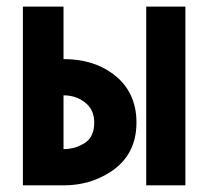

<svg xmlns="http://www.w3.org/2000/svg" viewBox="-20 -557 626 577"><path d="M537.1 0H419.4V-537.1H537.1ZM170.9 -108.9Q207.5 -108.9 236.3 -128.4Q263.2 -146.5 263.2 -189Q263.2 -226.6 236.8 -248Q209.5 -270.5 170.9 -270.5ZM48.8 0V-537.1H170.9V-379.4Q258.3 -379.4 317.4 -336.4Q390.1 -283.7 390.1 -189Q390.1 -90.8 311.5 -40Q249.5 0 171.4 0Z"/></svg>

Font: Consola Mono
Style: Bold
Weight: 700
Monospace: yes
Designer: Wojciech Kalinowski "wmk69" (wmk69@o2.pl)
Foundry: Wojciech Kalinowski "wmk69" (wmk69@o2.pl)
Version: Version 2.1.0